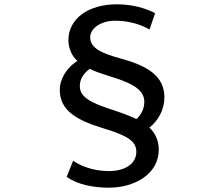

<svg xmlns="http://www.w3.org/2000/svg" viewBox="-20 -799 1040 890"><path d="M699 -738C657 -760 596 -779 522 -779C387 -779 297 -711 297 -612C297 -577 314 -536 339 -517C282 -480 257 -426 257 -383C257 -285 337 -241 466 -202C578 -168 612 -141 612 -95C612 -43 564 -6 484 -6C408 -6 348 -33 319 -54L289 21C337 55 408 71 484 71C603 71 716 9 716 -106C716 -153 693 -191 672 -207C713 -239 742 -290 742 -348C742 -447 663 -494 542 -527C455 -551 398 -574 398 -626C398 -664 442 -703 515 -703C587 -703 643 -680 673 -662ZM396 -480C478 -437 649 -423 649 -327C649 -297 635 -266 612 -247C590 -259 547 -275 474 -299C371 -334 350 -364 350 -401C350 -430 365 -457 396 -480Z"/></svg>

Font: Noto Sans T Chinese Medium
Style: Regular
Weight: 500
Designer: Ryoko NISHIZUKA (kana & ideographs); Paul D. Hunt (Latin, Greek & Cyrillic); Wenlong ZHANG (bopomofo); Sandoll Communica
Foundry: Adobe Systems Incorporated
Version: Version 1.000;PS 1;hotconv 1.0.78;makeotf.lib2.5.61930